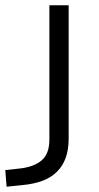

<svg xmlns="http://www.w3.org/2000/svg" viewBox="-90 -514 374 727"><path d="M-65 193 -70 130 -15 124Q39 118 68 93Q97 68 97 14V-494H170V11Q170 52 159 83Q148 114 126 136Q104 158 71 170.5Q38 183 -7 187Z"/></svg>

Font: Nunito Sans 7pt SemiExpanded Light
Style: Regular
Weight: 300
Width: 6
Designer: Vernon Adams
Foundry: Vernon Adams
Version: Version 3.101;gftools[0.9.27]